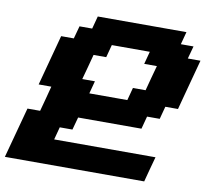

<svg xmlns="http://www.w3.org/2000/svg" viewBox="-116 -717 1019 933"><g transform="rotate(10 393.5 -250.0)"><path d="M-33.7 125H653.8Q659.2 104 670.4 62.5Q681.6 21 687.5 0H187.5L204.1 -62.5H266.6L283.7 -125H596.2L612.8 -187.5H675.3L691.9 -250H754.4Q765.6 -292 787.8 -375.2Q810.1 -458.5 821.3 -500H758.8L775.9 -562.5H713.4L730 -625H292.5L275.9 -562.5H213.4L196.3 -500H133.8Q122.6 -458 100.3 -375Q78.1 -292 66.9 -250H129.4Q124 -229 113 -187.3Q102.1 -145.5 96.2 -125H33.7Q22.5 -83.5 0 0Q-22.5 83.5 -33.7 125ZM504.4 -250H316.9L333.5 -312.5H271Q276.9 -333 288.1 -375Q299.3 -417 304.7 -437.5H367.2L383.8 -500H571.3L554.7 -437.5H617.2Q611.3 -417 600.1 -375Q588.9 -333 583.5 -312.5H521Z"/></g></svg>

Font: Faithful 32x
Style: SemiboldOblique
Weight: 400
Foundry: Faithful Resource Pack
Version: Version 1.0; January 27, 2023